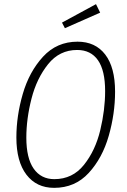

<svg xmlns="http://www.w3.org/2000/svg" viewBox="-20 -895 612 926"><path d="M535 -453Q535 -347 504.5 -240Q474 -133 408 -61Q342 11 241 11Q156 11 107.5 -52.5Q59 -116 59 -232Q59 -336 90 -442.5Q121 -549 187.5 -621.5Q254 -694 354 -694Q440 -694 487.5 -632Q535 -570 535 -453ZM107 -231Q107 -132 142.5 -81.5Q178 -31 242 -31Q330 -31 385 -100Q440 -169 463.5 -267Q487 -365 487 -456Q487 -555 452.5 -604.5Q418 -654 352 -654Q267 -654 212 -585.5Q157 -517 132 -419.5Q107 -322 107 -231ZM443 -875 463 -834 293 -759 279 -786Z"/></svg>

Font: Fira Sans Extra Condensed ExtraLight
Style: Italic
Weight: 275
Width: 3
Italic angle: -8°
Designer: Carrois Corporate & Edenspiekermann AG
Foundry: Carrois Corporate GbR & Edenspiekermann AG
Version: Version 4.203